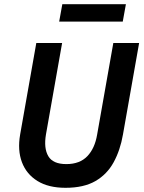

<svg xmlns="http://www.w3.org/2000/svg" viewBox="-20 -885 686 915"><path d="M153 -680H276L199 -244Q188 -179 210 -141Q232 -103 296 -103Q360 -103 396 -140.5Q432 -178 443 -244L520 -680H643L566 -244Q553 -169 521.5 -111.5Q490 -54 434.5 -22Q379 10 292 10Q211 10 158.5 -22.5Q106 -55 84.5 -112Q63 -169 76 -244ZM580 -865 565 -782H262L277 -865Z"/></svg>

Font: Inria Sans
Style: Bold Italic
Weight: 700
Italic angle: -10°
Designer: Black Foundry Team
Foundry: Black Foundry
Version: Version 1.2; ttfautohint (v1.8.3)